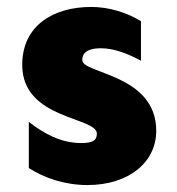

<svg xmlns="http://www.w3.org/2000/svg" viewBox="-20 -526 510 553"><path d="M243 -506C133 -506 44 -452 44 -339C44 -181 259 -190 259 -141C259 -121 246 -114 214 -114C154 -114 104 -143 63 -175V-42C108 -13 167 7 232 7C350 7 430 -58 430 -149C430 -313 217 -313 217 -353C217 -365 221 -387 271 -387C306 -387 346 -373 386 -351V-465C345 -490 294 -506 243 -506Z"/></svg>

Font: Maven Pro
Style: Black
Weight: 900
Designer: Joe Prince
Foundry: Joe Prince
Version: Version 1.003